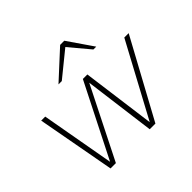

<svg xmlns="http://www.w3.org/2000/svg" viewBox="-170 -936 1147 1147"><g transform="rotate(-45 403.5 -362.5)"><path d="M159 5 68 -490H102L185 -25L420 -490H458L520 -25L770 -490H807L538 5H490L431 -447L204 5ZM589 -570 469 -713 468 -730H503L613 -570ZM294 -570 468 -730H503L487 -704L322 -570Z"/></g></svg>

Font: REM Thin
Style: Italic
Weight: 250
Italic angle: -11°
Designer: Octavio Pardo
Foundry: Ashler Design
Version: Version 1.005;gftools[0.9.28]